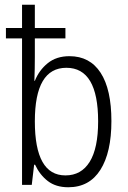

<svg xmlns="http://www.w3.org/2000/svg" viewBox="-20 -780 540 810"><path d="M268 10Q216 10 182 -16Q148 -42 128 -85H124L114 0H73V-618H5V-662H73V-760H127V-662H256V-618H127V-540Q127 -516 126.5 -489Q126 -462 125 -439H127Q145 -484 181.5 -513.5Q218 -543 273 -543Q359 -543 404.5 -473Q450 -403 450 -269Q450 -137 403.5 -63.5Q357 10 268 10ZM256 -40Q323 -40 358.5 -97.5Q394 -155 394 -268Q394 -494 260 -494Q127 -494 127 -268Q127 -40 256 -40Z"/></svg>

Font: Noto Sans Mono ExtraCondensed Light
Style: Regular
Weight: 300
Width: 2
Designer: Monotype Design Team
Foundry: Monotype Imaging Inc.
Version: Version 2.014; ttfautohint (v1.8.4.7-5d5b)